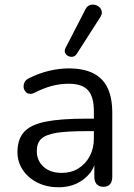

<svg xmlns="http://www.w3.org/2000/svg" viewBox="-20 -785 570 814"><path d="M229 9Q179 9 139.5 -10.5Q100 -30 77 -64Q54 -98 54 -140Q54 -194 81.5 -225Q109 -256 172.5 -269Q236 -282 346 -282H378V-313Q378 -375 353 -402.5Q328 -430 271 -430Q236 -430 201 -421Q166 -412 127 -392Q117 -387 109 -387Q106 -387 99.5 -388.5Q93 -390 87 -398Q81 -406 80.5 -412Q80 -418 80 -420Q80 -429 85 -438Q90 -447 102 -453Q146 -475 189 -485Q232 -495 271 -495Q334 -495 375 -474.5Q416 -454 436 -412.5Q456 -371 456 -306V-35Q456 -15 446.5 -4Q437 7 419 7Q400 7 390 -4Q380 -15 380 -35V-84Q372 -64 359 -48Q336 -21 303 -6Q270 9 229 9ZM220 -222Q173 -214 154.5 -196Q136 -178 136 -145Q136 -104 164.5 -78Q193 -52 242 -52Q282 -52 312.5 -71Q343 -90 360.5 -123Q378 -156 378 -199V-229H347Q266 -229 220 -222ZM305 -556Q298 -546 288 -544.5Q278 -543 269 -547.5Q260 -552 256 -561Q252 -570 258 -582L342 -745Q349 -759 360 -763Q371 -767 382.5 -764.5Q394 -762 402 -754Q410 -746 411.5 -735Q413 -724 405 -712Z"/></svg>

Font: Nunito
Style: Regular
Weight: 400
Designer: Vernon Adams
Foundry: Vernon Adams
Version: Version 3.602